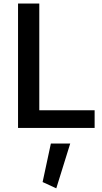

<svg xmlns="http://www.w3.org/2000/svg" viewBox="-20 -717 574 1076"><path d="M218.8 303.2 295.4 338.4 373.5 87.4H265.1ZM200.2 -99.1V-697.3H81.1V0H510.3V-99.1Z"/></svg>

Font: Estedad SemiBold
Style: Regular
Weight: 600
Designer: Amin Abedi
Version: Version 7.3